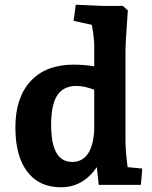

<svg xmlns="http://www.w3.org/2000/svg" viewBox="-20 -781 644 811"><path d="M45 -243Q45 -369 109.5 -438.5Q174 -508 291 -508Q333 -508 378 -501V-591Q378 -618 368 -676L291 -693L300 -761L415 -756H499L520 -737Q510 -602 510 -561V-190Q510 -143 519 -75L581 -69L575 0H397L389 -75Q359 -32 321.5 -11Q284 10 237 10Q145 10 95 -56Q45 -122 45 -243ZM285 -97Q327 -97 350.5 -130.5Q374 -164 378 -230V-402Q336 -418 303 -418Q248 -418 222 -378.5Q196 -339 196 -254Q196 -175 218 -136Q240 -97 285 -97Z"/></svg>

Font: Andada Pro ExtraBold
Style: Regular
Weight: 800
Designer: Carolina Giovagnoli
Foundry: Huerta Tipografica
Version: Version 3.005; ttfautohint (v1.8.4)